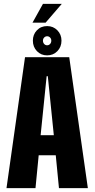

<svg xmlns="http://www.w3.org/2000/svg" viewBox="-20 -970 488 990"><path d="M13.5 0 109 -675H337L433 0H284L267.5 -169.5H179.5L163 0ZM189.5 -273H257.5L226.5 -577H220.5ZM223 -684.5Q191.5 -684.5 170.5 -706.2Q149.5 -728 149.5 -760.5Q149.5 -792 170.2 -813.8Q191 -835.5 223 -835.5Q254.5 -835.5 275.8 -813.8Q297 -792 297 -760.5Q297 -728 275.8 -706.2Q254.5 -684.5 223 -684.5ZM223 -736.5Q232 -736.5 238.2 -743.2Q244.5 -750 244.5 -760.5Q244.5 -770 238.2 -776.5Q232 -783 223 -783Q214 -783 207.8 -776.5Q201.5 -770 201.5 -760.5Q201.5 -750 207.8 -743.2Q214 -736.5 223 -736.5ZM147.5 -853 201.5 -950H298.5L215 -853Z"/></svg>

Font: Anybody Condensed Regular
Style: Bold
Weight: 700
Width: 3
Designer: Tyler Finck
Foundry: Etcetera Type Company
Version: Version 1.010; ttfautohint (v1.8.3) -l 8 -r 50 -G 200 -x 14 